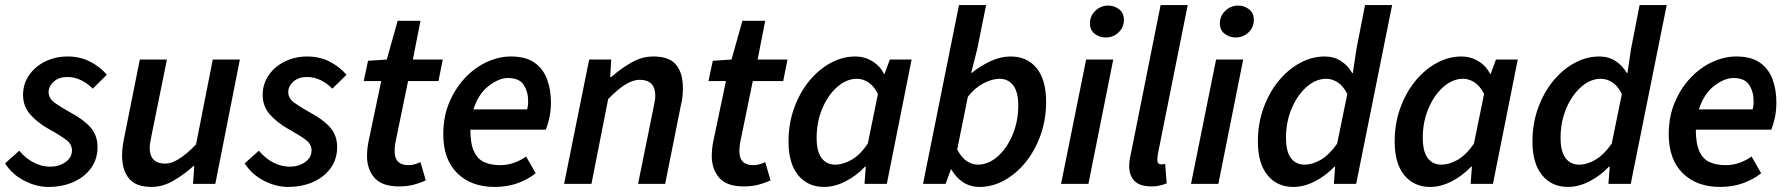

<svg xmlns="http://www.w3.org/2000/svg" viewBox="-24 -726 7063 758"><path d="M166 12Q120 12 72 -12.5Q24 -37 -4 -81L52 -131Q78 -100 109.5 -84Q141 -68 174 -68Q209 -68 234.5 -86Q260 -104 260 -132Q260 -156 239 -172.5Q218 -189 168 -217Q125 -241 96 -273.5Q67 -306 67 -351Q67 -395 91 -429.5Q115 -464 155 -483.5Q195 -503 243 -503Q291 -503 330 -483.5Q369 -464 398 -431L342 -376Q323 -396 297 -409Q271 -422 242 -422Q209 -422 188.5 -404Q168 -386 168 -362Q168 -337 193 -319.5Q218 -302 252 -283Q305 -255 333 -223.5Q361 -192 361 -145Q361 -98 335.5 -62.5Q310 -27 266 -7.5Q222 12 166 12Z M574 12Q513 12 485.5 -21Q458 -54 458 -112Q458 -129 460 -145.5Q462 -162 466 -181L528 -491H635L575 -195Q572 -178 569.5 -166Q567 -154 567 -143Q567 -80 629 -80Q677 -80 750 -156L816 -491H923L826 0H738L743 -70H739Q703 -37 660.5 -12.5Q618 12 574 12Z M1112 12Q1066 12 1018 -12.5Q970 -37 942 -81L998 -131Q1024 -100 1055.5 -84Q1087 -68 1120 -68Q1155 -68 1180.5 -86Q1206 -104 1206 -132Q1206 -156 1185 -172.5Q1164 -189 1114 -217Q1071 -241 1042 -273.5Q1013 -306 1013 -351Q1013 -395 1037 -429.5Q1061 -464 1101 -483.5Q1141 -503 1189 -503Q1237 -503 1276 -483.5Q1315 -464 1344 -431L1288 -376Q1269 -396 1243 -409Q1217 -422 1188 -422Q1155 -422 1134.5 -404Q1114 -386 1114 -362Q1114 -337 1139 -319.5Q1164 -302 1198 -283Q1251 -255 1279 -223.5Q1307 -192 1307 -145Q1307 -98 1281.5 -62.5Q1256 -27 1212 -7.5Q1168 12 1112 12Z M1552 10Q1484 10 1454.5 -24Q1425 -58 1425 -110Q1425 -138 1431 -168L1481 -406H1412L1429 -486L1503 -491L1546 -644H1636L1606 -491H1724L1707 -406H1587L1537 -163Q1534 -145 1534 -129Q1534 -74 1588 -74Q1601 -74 1613.5 -77.5Q1626 -81 1636 -86L1657 -14Q1639 -5 1612 2.5Q1585 10 1552 10Z M1981 -418Q1946 -418 1905.5 -387Q1865 -356 1845 -294H2057Q2060 -305 2060.5 -311.5Q2061 -318 2061 -328Q2061 -364 2043.5 -391Q2026 -418 1981 -418ZM1929 12Q1836 12 1781 -42.5Q1726 -97 1726 -196Q1726 -265 1749.5 -321Q1773 -377 1811.5 -418Q1850 -459 1897.5 -481Q1945 -503 1993 -503Q2051 -503 2085.5 -479Q2120 -455 2135.5 -414Q2151 -373 2151 -322Q2151 -289 2145 -261.5Q2139 -234 2131 -214H1833Q1833 -158 1847.5 -127.5Q1862 -97 1888.5 -85.5Q1915 -74 1951 -74Q1980 -74 2006 -83.5Q2032 -93 2053 -108L2091 -42Q2061 -18 2020 -3Q1979 12 1929 12Z M2203 0 2302 -491H2389L2385 -422H2389Q2427 -455 2468.5 -479Q2510 -503 2556 -503Q2618 -503 2645 -470.5Q2672 -438 2672 -379Q2672 -362 2670.5 -346Q2669 -330 2664 -310L2602 0H2495L2555 -296Q2558 -313 2560.5 -325Q2563 -337 2563 -348Q2563 -411 2501 -411Q2476 -411 2446 -393Q2416 -375 2377 -335L2311 0Z M2913 10Q2845 10 2815.5 -24Q2786 -58 2786 -110Q2786 -138 2792 -168L2842 -406H2773L2790 -486L2864 -491L2907 -644H2997L2967 -491H3085L3068 -406H2948L2898 -163Q2895 -145 2895 -129Q2895 -74 2949 -74Q2962 -74 2974.5 -77.5Q2987 -81 2997 -86L3018 -14Q3000 -5 2973 2.5Q2946 10 2913 10Z M3229 12Q3165 12 3127 -34.5Q3089 -81 3089 -167Q3089 -238 3111 -299Q3133 -360 3170 -405.5Q3207 -451 3254.5 -477Q3302 -503 3353 -503Q3389 -503 3419.5 -484.5Q3450 -466 3466 -434H3468L3489 -491H3575L3477 0H3389L3394 -68H3391Q3357 -32 3314 -10Q3271 12 3229 12ZM3273 -76Q3305 -76 3338.5 -95.5Q3372 -115 3402 -159L3442 -355Q3426 -387 3404 -401Q3382 -415 3359 -415Q3318 -415 3281.5 -383Q3245 -351 3222.5 -298Q3200 -245 3200 -182Q3200 -128 3219.5 -102Q3239 -76 3273 -76Z M3843 12Q3806 12 3777.5 -7Q3749 -26 3732 -57H3730L3709 0H3620L3762 -706H3869L3834 -532L3810 -438H3812Q3847 -466 3886.5 -484.5Q3926 -503 3966 -503Q4031 -503 4068.5 -457Q4106 -411 4106 -324Q4106 -254 4084 -192.5Q4062 -131 4025 -85.5Q3988 -40 3941 -14Q3894 12 3843 12ZM3836 -76Q3878 -76 3914.5 -108Q3951 -140 3973.5 -193.5Q3996 -247 3996 -310Q3996 -363 3976 -389Q3956 -415 3922 -415Q3894 -415 3859.5 -397.5Q3825 -380 3797 -344L3755 -136Q3771 -105 3792 -90.5Q3813 -76 3836 -76Z M4165 0 4264 -491H4371L4273 0ZM4341 -578Q4317 -578 4298 -592.5Q4279 -607 4279 -634Q4279 -663 4300.5 -683.5Q4322 -704 4351 -704Q4375 -704 4394 -689.5Q4413 -675 4413 -648Q4413 -618 4392 -598Q4371 -578 4341 -578Z M4523 10Q4476 10 4455 -11.5Q4434 -33 4434 -70Q4434 -92 4441 -121L4558 -706H4665L4547 -117Q4546 -109 4545.5 -104Q4545 -99 4545 -94Q4545 -77 4561 -77Q4564 -77 4567 -77.5Q4570 -78 4576 -79L4582 -2Q4569 3 4554.5 6.5Q4540 10 4523 10Z M4678 0 4777 -491H4884L4786 0ZM4854 -578Q4830 -578 4811 -592.5Q4792 -607 4792 -634Q4792 -663 4813.5 -683.5Q4835 -704 4864 -704Q4888 -704 4907 -689.5Q4926 -675 4926 -648Q4926 -618 4905 -598Q4884 -578 4854 -578Z M5082 12Q5018 12 4980 -34.5Q4942 -81 4942 -167Q4942 -238 4964 -299Q4986 -360 5023 -405.5Q5060 -451 5107.5 -477Q5155 -503 5206 -503Q5242 -503 5270 -485Q5298 -467 5314 -438H5317L5331 -532L5365 -706H5472L5330 0H5242L5247 -68H5244Q5210 -32 5167 -10Q5124 12 5082 12ZM5126 -76Q5158 -76 5191 -95.5Q5224 -115 5255 -159L5295 -355Q5279 -387 5257 -401Q5235 -415 5212 -415Q5171 -415 5134.5 -383Q5098 -351 5075.5 -298Q5053 -245 5053 -182Q5053 -128 5072.5 -102Q5092 -76 5126 -76Z M5622 12Q5558 12 5520 -34.5Q5482 -81 5482 -167Q5482 -238 5504 -299Q5526 -360 5563 -405.5Q5600 -451 5647.5 -477Q5695 -503 5746 -503Q5782 -503 5812.5 -484.5Q5843 -466 5859 -434H5861L5882 -491H5968L5870 0H5782L5787 -68H5784Q5750 -32 5707 -10Q5664 12 5622 12ZM5666 -76Q5698 -76 5731.5 -95.5Q5765 -115 5795 -159L5835 -355Q5819 -387 5797 -401Q5775 -415 5752 -415Q5711 -415 5674.5 -383Q5638 -351 5615.5 -298Q5593 -245 5593 -182Q5593 -128 5612.5 -102Q5632 -76 5666 -76Z M6166 12Q6102 12 6064 -34.5Q6026 -81 6026 -167Q6026 -238 6048 -299Q6070 -360 6107 -405.5Q6144 -451 6191.5 -477Q6239 -503 6290 -503Q6326 -503 6354 -485Q6382 -467 6398 -438H6401L6415 -532L6449 -706H6556L6414 0H6326L6331 -68H6328Q6294 -32 6251 -10Q6208 12 6166 12ZM6210 -76Q6242 -76 6275 -95.5Q6308 -115 6339 -159L6379 -355Q6363 -387 6341 -401Q6319 -415 6296 -415Q6255 -415 6218.5 -383Q6182 -351 6159.5 -298Q6137 -245 6137 -182Q6137 -128 6156.5 -102Q6176 -76 6210 -76Z M6819 -418Q6784 -418 6743.5 -387Q6703 -356 6683 -294H6895Q6898 -305 6898.5 -311.5Q6899 -318 6899 -328Q6899 -364 6881.5 -391Q6864 -418 6819 -418ZM6767 12Q6674 12 6619 -42.5Q6564 -97 6564 -196Q6564 -265 6587.5 -321Q6611 -377 6649.5 -418Q6688 -459 6735.5 -481Q6783 -503 6831 -503Q6889 -503 6923.5 -479Q6958 -455 6973.5 -414Q6989 -373 6989 -322Q6989 -289 6983 -261.5Q6977 -234 6969 -214H6671Q6671 -158 6685.5 -127.5Q6700 -97 6726.5 -85.5Q6753 -74 6789 -74Q6818 -74 6844 -83.5Q6870 -93 6891 -108L6929 -42Q6899 -18 6858 -3Q6817 12 6767 12Z"/></svg>

Font: Source Sans 3 Semibold
Style: Italic
Weight: 600
Italic angle: -11°
Designer: Paul D. Hunt
Foundry: Adobe
Version: Version 3.052;hotconv 1.1.0;makeotfexe 2.6.0